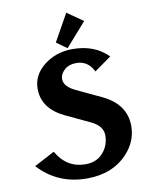

<svg xmlns="http://www.w3.org/2000/svg" viewBox="-103 -1035 865 1118"><g transform="rotate(-10 330.0 -476.0)"><path d="M319.8 9.8Q147.5 9.8 34.2 -113.3L155.3 -177.2Q214.8 -73.2 326.2 -73.2Q399.9 -73.2 439.5 -128.9Q467.8 -168.9 467.8 -219.2Q467.8 -275.4 397.9 -308.1L257.8 -374Q126.5 -436 126.5 -553.7Q126.5 -635.7 197.8 -691.4Q269 -747.1 366.2 -747.1Q497.1 -747.1 575.7 -666.5L475.6 -595.7Q442.9 -663.1 374 -663.1Q330.6 -663.1 305.7 -641.1Q276.9 -616.2 276.9 -584.5Q276.9 -540.5 344.7 -508.8L487.8 -441.4Q626 -376.5 626 -246.6Q626 -157.2 562 -87.4Q473.1 9.8 319.8 9.8ZM367.7 -961.9 461.9 -896 339.4 -756.8 277.8 -801.3Z"/></g></svg>

Font: Klaudia
Style: Bold
Weight: 700
Designer: Wojciech Kalinowski "wmk69" (wmk69@o2.pl)
Foundry: Wojciech Kalinowski "wmk69" (wmk69@o2.pl)
Version: Version 3.1.0; 2021-05-10